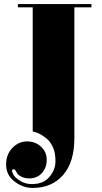

<svg xmlns="http://www.w3.org/2000/svg" viewBox="-20 -720 500 945"><path d="M141 205Q92 205 51 173Q10 141 10 90.5Q10 40 41 8Q72 -24 113 -24Q154 -24 182 2Q210 28 210 66.5Q210 105 186.5 131.5Q163 158 124 158Q102 158 86 150Q70 142 65 134L60 125Q54 113 48 113Q39 113 39 122Q39 124 45.5 138.5Q52 153 78 169.5Q104 186 137 186Q194 186 223.5 150.5Q253 115 253 74Q253 33 241.5 7Q230 -19 214 -34Q180 -63 152 -70L141 -73V-684H68V-700H430V-684H346V-40Q346 78 290.5 141.5Q235 205 141 205Z"/></svg>

Font: Elsie Black
Style: Regular
Weight: 900
Designer: Alejandro Inler
Foundry: Alejandro Inler
Version: 1.002